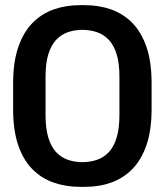

<svg xmlns="http://www.w3.org/2000/svg" viewBox="-20 -716 640 746"><path d="M292 10Q236 10 188.5 -6.5Q141 -23 105.5 -59Q70 -95 50.5 -152.5Q31 -210 31 -292V-393Q31 -475 51 -533Q71 -591 106.5 -627Q142 -663 189 -679.5Q236 -696 291 -696H309Q365 -696 412.5 -679Q460 -662 495 -626Q530 -590 549.5 -532.5Q569 -475 569 -393V-292Q569 -211 549.5 -153.5Q530 -96 495 -60Q460 -24 413 -7Q366 10 310 10ZM300 -86Q330 -86 356.5 -95Q383 -104 402.5 -124.5Q422 -145 433 -180.5Q444 -216 444 -269V-418Q444 -471 433 -506Q422 -541 402.5 -561.5Q383 -582 356.5 -591Q330 -600 300 -600Q270 -600 244 -591Q218 -582 198.5 -561.5Q179 -541 168 -506Q157 -471 157 -418V-269Q157 -216 168 -180.5Q179 -145 198.5 -124.5Q218 -104 244 -95Q270 -86 300 -86Z"/></svg>

Font: Chivo Mono Medium
Style: Regular
Weight: 500
Monospace: yes
Designer: Hector Gatti
Foundry: Omnibus-Type
Version: Version 1.008